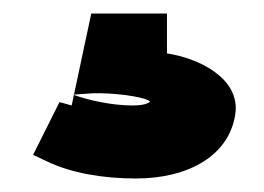

<svg xmlns="http://www.w3.org/2000/svg" viewBox="-20 -34 391 284"><path d="M227 45V-14H115L86 122L68 117L29 195L50 205C86 222 132 230 181 230C259 230 319 196 328 135C336 82 274 52 227 45ZM88 106 117 104C144 103 191 108 202 116C202 116 199 122 176 122C145 122 110 114 88 106Z"/></svg>

Font: Charger
Style: Hemi
Weight: 900
Designer: Jasper
Foundry: Cannot Into Space Fonts
Version: Version 0.99